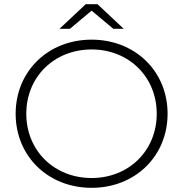

<svg xmlns="http://www.w3.org/2000/svg" viewBox="-20 -895 878 920"><path d="M523 -757C523 -757 419 -844 419 -844C419 -844 315 -757 315 -757C315 -757 265 -757 265 -757C265 -757 391 -875 391 -875C391 -875 447 -875 447 -875C447 -875 573 -757 573 -757C573 -757 523 -757 523 -757ZM419 -705C627 -705 783 -554 783 -350C783 -146 627 5 419 5C210 5 55 -147 55 -350C55 -553 210 -705 419 -705ZM419 -42C597 -42 731 -173 731 -350C731 -527 597 -658 419 -658C240 -658 106 -527 106 -350C106 -173 240 -42 419 -42Z"/></svg>

Font: TamingNoise
Style: Regular
Weight: 500
Designer: Julieta Ulanovsky
Foundry: Julieta Ulanovsky
Version: ""